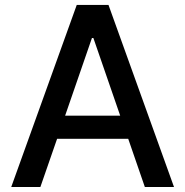

<svg xmlns="http://www.w3.org/2000/svg" viewBox="-20 -747 740 767"><path d="M286.6 -727.3H413.4L675.1 0H558.6L492.2 -192.5H208.1L141.3 0H24.9ZM240.1 -284.8H460.2L353 -595.2H347.3Z"/></svg>

Font: Inter P Medium
Style: Regular
Weight: 500
Designer: Rasmus Andersson
Foundry: rsms
Version: Version 3.018;git-588b23468